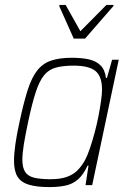

<svg xmlns="http://www.w3.org/2000/svg" viewBox="-20 -753 520 781"><path d="M181 8Q130 8 98 -1.5Q66 -11 51.5 -34Q37 -57 37 -99Q37 -127 42.5 -166Q48 -205 59 -255Q76 -335 92.5 -386.5Q109 -438 131.5 -466.5Q154 -495 188 -506.5Q222 -518 272 -518Q312 -518 341.5 -511.5Q371 -505 389 -487Q407 -469 411 -436H415L436 -510H463L355 0H328L340 -79H336Q319 -42 297 -23Q275 -4 246 2Q217 8 181 8ZM185 -24Q223 -24 249 -32.5Q275 -41 293 -58Q311 -75 326 -102Q336 -121 346 -150.5Q356 -180 365 -213.5Q374 -247 380.5 -280.5Q387 -314 391 -342.5Q395 -371 395 -389Q395 -442 368.5 -464Q342 -486 280 -486Q236 -486 207 -478Q178 -470 159 -446.5Q140 -423 125 -377Q110 -331 94 -255Q83 -203 77 -166Q71 -129 71 -104Q71 -71 82.5 -53.5Q94 -36 119.5 -30Q145 -24 185 -24ZM280 -596 221 -728 222 -733H247L307 -626L413 -733H442L441 -728L326 -596Z"/></svg>

Font: Saira SemiCondensed Thin
Style: Italic
Weight: 250
Width: 4
Italic angle: -12°
Designer: Hector Gatti with collaboration of the Omnibus-Type team
Foundry: Omnibus-Type
Version: Version 1.101